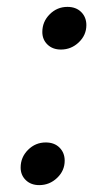

<svg xmlns="http://www.w3.org/2000/svg" viewBox="-20 -538 310 558"><path d="M103 -445Q103 -475 124.5 -496.5Q146 -518 176 -518Q201 -518 216 -503Q231 -488 231 -465Q231 -436 209 -415Q187 -394 157 -394Q133 -394 118 -408.5Q103 -423 103 -445ZM40 -51Q40 -81 61.5 -102.5Q83 -124 113 -124Q138 -124 153 -109Q168 -94 168 -71Q168 -42 146 -21Q124 0 94 0Q70 0 55 -14.5Q40 -29 40 -51Z"/></svg>

Font: Thasadith
Style: Bold Italic
Weight: 700
Italic angle: -9°
Designer: Cadson Demak Co.,Ltd.
Foundry: Cadson Demak Co.,Ltd.
Version: Version 1.000; ttfautohint (v1.6)